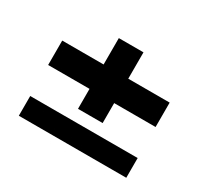

<svg xmlns="http://www.w3.org/2000/svg" viewBox="-94 -646 699 659"><g transform="rotate(30 256.0 -317.0)"><path d="M207 -237.3H304.7V-316.4H468.8V-413.1H304.7V-517.6H207V-413.1H43V-316.4H207V-237.3ZM43 -115.2H468.8V-193.4H43V-115.2Z"/></g></svg>

Font: Yellow Ladder Regular
Style: Regular
Weight: 400
Designer: Zima Creative
Version: Version 2.002